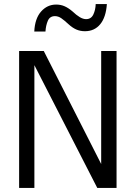

<svg xmlns="http://www.w3.org/2000/svg" viewBox="-20 -932 666 952"><path d="M557.9 0H462.4L150.5 -608.9V0H74.8V-679.2H197L481.7 -118.8V-679.2H557.9ZM509.9 -911.9Q505.4 -846.5 477 -811.9Q448.5 -777.2 401 -777.2Q378.2 -777.2 358.7 -785.6Q339.1 -794.1 319.8 -811.9Q299 -831.2 283.9 -841.6Q268.8 -852 252.5 -852Q227.2 -852 217.3 -829.2Q207.4 -806.4 205.4 -775.7H150Q153 -840.1 183.7 -874.8Q214.4 -909.4 258.4 -909.4Q281.2 -909.4 300.2 -901Q319.3 -892.6 339.1 -875.7Q358.9 -856.9 375.5 -847Q392.1 -837.1 406.9 -837.1Q431.7 -837.1 442.6 -859.7Q453.5 -882.2 454.5 -911.9Z"/></svg>

Font: Shan Wanhai
Style: Regular
Weight: 400
Designer: Khon Soe Zaw Thu
Foundry: Shan Unicode
Version: Version 1.00 June 3, 2017, initial release